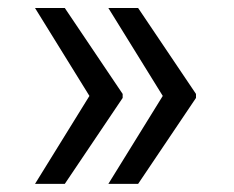

<svg xmlns="http://www.w3.org/2000/svg" viewBox="-20 -534 580 476"><path d="M383.5 -296.2 248.6 -514.2H322.4L465.9 -301.1V-291.2L322.4 -78.1H248.6ZM201.7 -296.2 66.8 -514.2H140.6L284.1 -301.1V-291.2L140.6 -78.1H66.8Z"/></svg>

Font: Interop
Style: Regular
Weight: 400
Designer: Rasmus Andersson, Google, Jang Haemin
Foundry: jhaemin
Version: Version 1.008